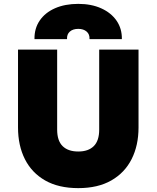

<svg xmlns="http://www.w3.org/2000/svg" viewBox="-20 -956 808 991"><path d="M384 15Q282.5 15 213.2 -24.5Q144 -64 108.5 -134.5Q73 -205 73 -298V-700H275V-287Q275 -229.5 303.2 -201.8Q331.5 -174 384 -174Q436 -174 464 -201.8Q492 -229.5 492 -287V-700H695V-298Q695 -205.5 659.5 -135Q624 -64.5 554.8 -24.8Q485.5 15 384 15ZM158 -754Q157 -809 185 -850Q213 -891 264.2 -913.5Q315.5 -936 384 -936Q451.5 -936 502.5 -913Q553.5 -890 581.8 -849Q610 -808 609 -754H442Q443.5 -779 427.2 -793Q411 -807 384 -807Q356.5 -807 340.5 -793Q324.5 -779 326 -754Z"/></svg>

Font: Geologica Black
Style: Regular
Weight: 900
Designer: Sindre Bremnes, Frode Helland
Foundry: Monokrom Skriftforlag AS
Version: Version 1.010;gftools[0.9.28]